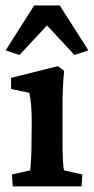

<svg xmlns="http://www.w3.org/2000/svg" viewBox="-28 -669 337 689"><path d="M17.6 0 14.6 -43 80.1 -57.6Q81.1 -61.5 82 -74.2Q83 -86.9 84 -107.9Q85 -128.9 85 -157.2L85.9 -231.4Q85.9 -261.7 84 -287.6Q82 -313.5 77.1 -335.9L11.7 -349.6V-389.6L179.7 -431.6L202.1 -415Q199.2 -384.8 197.8 -354Q196.3 -323.2 196.3 -283.2V-160.2Q196.3 -124 197.8 -94.7Q199.2 -65.4 202.1 -57.6L267.6 -43L264.6 0ZM289.1 -488.3 239.3 -471.7 109.4 -611.3H171.9L42 -471.7L-7.8 -488.3L94.7 -649.4H186.5Z"/></svg>

Font: Crimson Pro ExtraLight SemiBold
Style: Regular
Weight: 600
Version: Version 1.002